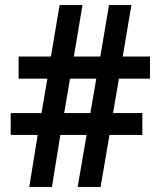

<svg xmlns="http://www.w3.org/2000/svg" viewBox="-20 -734 630 754"><path d="M447 -425 424 -290H539V-204H410L375 0H285L320 -204H217L184 0H95L128 -204H22V-290H143L166 -425H53V-512H180L214 -714H304L270 -512H374L408 -714H496L462 -512H569V-425ZM232 -290H335L358 -425H255Z"/></svg>

Font: Noto Sans SemiCondensed SemiBold
Style: Regular
Weight: 600
Width: 4
Designer: Monotype Design Team
Foundry: Monotype Imaging Inc.
Version: Version 2.013; ttfautohint (v1.8.4.7-5d5b)